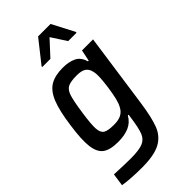

<svg xmlns="http://www.w3.org/2000/svg" viewBox="-287 -816 1092 1092"><g transform="rotate(-45 259.5 -270.0)"><path d="M5 0ZM5 193 16 117Q99 121 149 121Q214 121 245 108.5Q276 96 289 63.5Q302 31 312 -42L315 -64H309Q288 -27 251.5 -11.5Q215 4 164 4Q100 4 69 -18.5Q38 -41 31 -96.5Q24 -152 39 -255Q53 -359 76 -415.5Q99 -472 137.5 -495Q176 -518 239 -518Q287 -518 320.5 -502Q354 -486 366 -442H372L386 -510H475L412 -67Q397 40 375.5 95Q354 150 304 176.5Q254 203 158 203Q65 203 5 193ZM310 -130Q321 -150 328 -179Q335 -208 342 -256Q348 -301 349.5 -329.5Q351 -358 346 -378Q340 -406 321 -418.5Q302 -431 265 -431Q216 -431 193.5 -420Q171 -409 160 -374Q149 -339 137 -256Q125 -174 127.5 -139.5Q130 -105 149 -93.5Q168 -82 216 -82Q253 -82 275 -93.5Q297 -105 310 -130ZM159 -603 160 -609 266 -743H366L436 -609L435 -603H368L309 -694L225 -603Z"/></g></svg>

Font: Assailand Medium
Style: Italic
Weight: 500
Italic angle: -8°
Designer: Hector Gatti with collaboration of the Omnibus-Type team
Foundry: Omnibus-Type
Version: Version 0.072;October 19, 2019;FontCreator 12.0.0.2547 64-bi